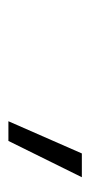

<svg xmlns="http://www.w3.org/2000/svg" viewBox="104 -952 219 468"><g transform="rotate(90 214.0 -718.5)"><path d="M276 -629 354.5 -808H412.5L324 -629Z"/></g></svg>

Font: Encode Sans Condensed Condensed Light
Style: Regular
Weight: 300
Width: 3
Designer: Multiple Designers
Foundry: Impallari Type
Version: Version 3.000; ttfautohint (v1.8.3) -l 8 -r 50 -G 200 -x 14 